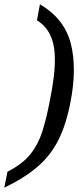

<svg xmlns="http://www.w3.org/2000/svg" viewBox="-38 -737 366 899"><path d="M292 -259Q272 -154 235.5 -81.5Q199 -9 138 43.5Q77 96 -18 142L-3 67Q66 32 103 -13.5Q140 -59 159.5 -119.5Q179 -180 194 -259Q207 -321 214 -378.5Q221 -436 218 -486.5Q215 -537 195.5 -576.5Q176 -616 135 -642L149 -717Q264 -649 293.5 -533Q323 -417 292 -259Z"/></svg>

Font: Lisu Bosa SemiBold
Style: Italic
Weight: 600
Italic angle: -19°
Designer: David Morse, Annie Olsen, Victor Gaultney, Frank Grießhammer (Latin)
Foundry: SIL International
Version: Version 2.000